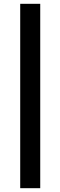

<svg xmlns="http://www.w3.org/2000/svg" viewBox="-20 -762 317 1007"><path d="M86 -742H191V225H86Z"/></svg>

Font: Teachers SemiBold
Style: Regular
Weight: 600
Designer: Alfredo Marco Pradil & Chank Diesel
Version: Version 0.009